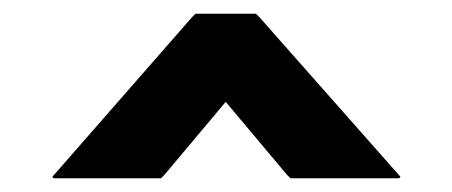

<svg xmlns="http://www.w3.org/2000/svg" viewBox="-20 -862 657 279"><path d="M397 -608 402 -603H560L562 -605L357 -837L352 -842H264L259 -837L56 -605L58 -603H214L219 -608L308 -714ZM357 -837V-836ZM259 -837V-836ZM219 -608V-609Z"/></svg>

Font: Hussar Woodtype
Style: Bd
Weight: 900
Foundry: Cannot Into Space Fonts
Version: Version 1.07